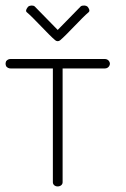

<svg xmlns="http://www.w3.org/2000/svg" viewBox="-39 -670 452 690"><path d="M177 -525.2C201.5 -545.4 254.9 -605.9 279.4 -626C285.2 -630.8 281 -639.4 276.3 -645.2C271.5 -651 256.9 -651.8 251.1 -647L168.4 -562.4L85.6 -647C79.8 -651.8 66.2 -651 61.5 -645.2C56.7 -639.4 51.5 -630.8 57.3 -626C81.8 -605.9 135.2 -545.4 159.7 -525.2C165 -520.9 171.8 -520.9 177 -525.2ZM168 -458H166H-1C-8 -458 -13 -455 -17 -450C-18 -447 -19 -444 -19 -441C-19 -438 -18 -435 -17 -432C-13 -427 -8 -424 -1 -424H151V-15C151 -6 159 0 168 0C178 0 186 -6 186 -15V-424H338C344 -424 350 -427 353 -432C355 -435 356 -438 356 -441C356 -444 355 -447 353 -450C350 -455 344 -458 338 -458H171Z"/></svg>

Font: LetsTrace
Style: basic
Weight: 500
Version: Version 002.000